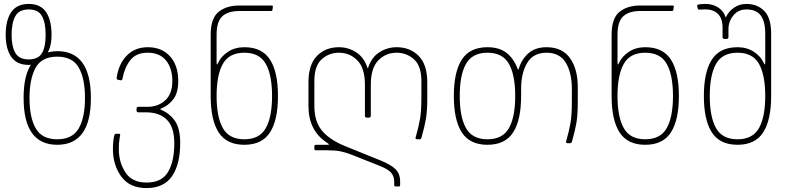

<svg xmlns="http://www.w3.org/2000/svg" viewBox="-20 -728 4026 976"><path d="M100 -230Q100 -336 133 -392Q134 -394 135.5 -396.5Q137 -399 135 -399L126 -398Q66 -398 37.5 -438.5Q9 -479 9 -551Q9 -626 37.5 -667Q66 -708 126 -708Q186 -708 214 -667Q242 -626 242 -551Q242 -502 228 -472Q227 -469 225 -466Q223 -463 224.5 -462.5Q226 -462 230 -463Q250 -468 271 -468Q442 -468 442 -230Q442 8 271 8Q100 8 100 -230ZM126 -426Q174 -426 193 -457.5Q212 -489 212 -551Q212 -612 193.5 -646Q175 -680 126 -680Q77 -680 58 -646Q39 -612 39 -551Q39 -492 58 -459Q77 -426 126 -426ZM271 -20Q348 -20 380 -75Q412 -130 412 -230Q412 -330 380 -385Q348 -440 271 -440Q192 -440 161 -383.5Q130 -327 130 -230Q130 -130 162 -75Q194 -20 271 -20Z M554 30Q554 -12 561 -40Q563 -48 568 -48H586Q591 -48 591 -44Q591 -41 587.5 -21.5Q584 -2 584 30Q584 97 617.5 148.5Q651 200 725 200Q802 200 834 146.5Q866 93 866 0Q866 -82 828 -119.5Q790 -157 723 -157H684Q674 -157 674 -167V-175Q674 -185 684 -185H730Q784 -185 820 -218Q856 -251 856 -316Q856 -381 824 -420.5Q792 -460 731 -460Q671 -460 641.5 -421Q612 -382 603 -329Q601 -318 592 -320L582 -322Q572 -323 573 -333Q583 -403 624.5 -445.5Q666 -488 731 -488Q802 -488 844 -442Q886 -396 886 -316Q886 -254 859.5 -221.5Q833 -189 800 -177Q794 -174 794 -173Q794 -173 801 -169Q843 -151 869.5 -113Q896 -75 896 0Q896 107 854.5 167.5Q813 228 725 228Q639 228 596.5 169.5Q554 111 554 30Z M1196 -700H1359Q1364 -700 1366 -698.5Q1368 -697 1367 -693L1365 -678Q1364 -674 1362.5 -673Q1361 -672 1357 -672H1196Q1139 -672 1110 -645Q1081 -618 1081 -552V-418Q1081 -400 1083 -400Q1085 -400 1088 -407Q1103 -441 1138.5 -464.5Q1174 -488 1222 -488Q1312 -488 1352.5 -425Q1393 -362 1393 -240Q1393 -118 1352.5 -55Q1312 8 1222 8Q1132 8 1091.5 -55Q1051 -118 1051 -240V-552Q1051 -635 1091 -667.5Q1131 -700 1196 -700ZM1222 -20Q1299 -20 1331 -76.5Q1363 -133 1363 -240Q1363 -347 1331 -403.5Q1299 -460 1222 -460Q1145 -460 1113 -403.5Q1081 -347 1081 -240Q1081 -133 1113 -76.5Q1145 -20 1222 -20Z M1735 15 1913 87Q1967 109 1990.5 132Q2014 155 2014 195V212Q2014 217 2012 218.5Q2010 220 2005 220H1993Q1988 220 1986 218.5Q1984 217 1984 212V198Q1984 167 1967 148.5Q1950 130 1900 111L1766 58Q1738 47 1712 41.5Q1686 36 1647 36H1587Q1582 36 1580 34Q1578 32 1578 27V17Q1578 12 1580 10Q1582 8 1587 8H1648Q1652 8 1652 6Q1652 4 1643 -2Q1548 -63 1548 -189V-310Q1548 -399 1591 -443.5Q1634 -488 1703 -488Q1750 -488 1790 -462.5Q1830 -437 1847 -386Q1849 -381 1850 -381Q1851 -381 1852 -386Q1869 -437 1909 -462.5Q1949 -488 1996 -488Q2065 -488 2108.5 -443.5Q2152 -399 2152 -310V-229Q2152 -163 2145 -123Q2138 -83 2123 -30Q2121 -24 2119 -22Q2117 -20 2113 -20H2100Q2090 -20 2093 -30Q2108 -83 2115 -123Q2122 -163 2122 -229V-316Q2122 -393 2084.5 -426.5Q2047 -460 1996 -460Q1941 -460 1903 -421Q1865 -382 1865 -298V-140Q1865 -130 1855 -130H1845Q1835 -130 1835 -140V-298Q1835 -382 1796.5 -421Q1758 -460 1703 -460Q1652 -460 1615 -426.5Q1578 -393 1578 -316V-189Q1578 -110 1617 -63.5Q1656 -17 1735 15Z M2287 -240Q2287 -362 2327.5 -425Q2368 -488 2458 -488Q2516 -488 2552.5 -461Q2589 -434 2610 -382Q2613 -373 2614 -373Q2615 -373 2618 -382Q2635 -432 2669.5 -460Q2704 -488 2758 -488Q2838 -488 2877.5 -432.5Q2917 -377 2917 -286V-209Q2917 -143 2910 -103Q2903 -63 2888 -10Q2886 -4 2884 -2Q2882 0 2877 0H2867Q2855 0 2858 -10Q2873 -63 2880 -103Q2887 -143 2887 -209V-276Q2887 -357 2856.5 -408.5Q2826 -460 2758 -460Q2691 -460 2660 -408.5Q2629 -357 2629 -276V-240Q2629 -118 2588.5 -55Q2548 8 2458 8Q2368 8 2327.5 -55Q2287 -118 2287 -240ZM2458 -20Q2535 -20 2567 -76.5Q2599 -133 2599 -240Q2599 -347 2567 -403.5Q2535 -460 2458 -460Q2381 -460 2349 -403.5Q2317 -347 2317 -240Q2317 -133 2349 -76.5Q2381 -20 2458 -20Z M3234 -700H3397Q3402 -700 3404 -698.5Q3406 -697 3405 -693L3403 -678Q3402 -674 3400.5 -673Q3399 -672 3395 -672H3234Q3177 -672 3148 -645Q3119 -618 3119 -552V-418Q3119 -400 3121 -400Q3123 -400 3126 -407Q3141 -441 3176.5 -464.5Q3212 -488 3260 -488Q3350 -488 3390.5 -425Q3431 -362 3431 -240Q3431 -118 3390.5 -55Q3350 8 3260 8Q3170 8 3129.5 -55Q3089 -118 3089 -240V-552Q3089 -635 3129 -667.5Q3169 -700 3234 -700ZM3260 -20Q3337 -20 3369 -76.5Q3401 -133 3401 -240Q3401 -347 3369 -403.5Q3337 -460 3260 -460Q3183 -460 3151 -403.5Q3119 -347 3119 -240Q3119 -133 3151 -76.5Q3183 -20 3260 -20Z M3558 -240Q3558 -362 3598.5 -425Q3639 -488 3729 -488Q3777 -488 3812.5 -464.5Q3848 -441 3863 -407Q3867 -400 3868 -400Q3870 -400 3870 -418V-556Q3870 -619 3847 -649.5Q3824 -680 3774 -680Q3733 -680 3708 -649.5Q3683 -619 3683 -580V-540Q3683 -530 3673 -530H3663Q3653 -530 3653 -540V-588Q3653 -635 3628 -659Q3603 -683 3553 -680L3535 -679Q3528 -679 3527 -684L3524 -697Q3523 -703 3529 -705Q3546 -708 3568 -708Q3602 -708 3630 -690.5Q3658 -673 3668 -642Q3669 -638 3671 -642Q3683 -669 3710.5 -688.5Q3738 -708 3774 -708Q3830 -708 3865 -672.5Q3900 -637 3900 -556V-240Q3900 -118 3859.5 -55Q3819 8 3729 8Q3639 8 3598.5 -55Q3558 -118 3558 -240ZM3729 -20Q3806 -20 3838 -76.5Q3870 -133 3870 -240Q3870 -347 3838 -403.5Q3806 -460 3729 -460Q3652 -460 3620 -403.5Q3588 -347 3588 -240Q3588 -133 3620 -76.5Q3652 -20 3729 -20Z"/></svg>

Font: Barlow GEO Thin
Style: Regular
Weight: 100
Designer: Jeremy Tribby
Foundry: Tribby Type
Version: Version 1.408